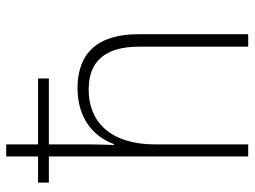

<svg xmlns="http://www.w3.org/2000/svg" viewBox="-118 -682 800 603"><g transform="rotate(-90 281.5 -380.0)"><path d="M92 0H130V-292C130 -433 201 -501 302 -501C391 -501 437 -450 437 -341V0H476V-346C476 -473 416 -536 307 -536C208 -536 153 -482 131 -422H128C129 -448 130 -471 130 -500V-626H337V-660H130V-760H92V-660H10V-626H92Z"/></g></svg>

Font: Noto Sans Mono SemiCondensed ExtraLight
Style: Regular
Weight: 200
Width: 4
Designer: Monotype Design Team
Foundry: Monotype Imaging Inc.
Version: Version 2.014